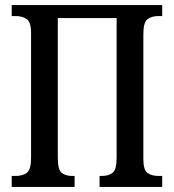

<svg xmlns="http://www.w3.org/2000/svg" viewBox="-20 -734 684 754"><path d="M26 0V-43H41Q69 -43 85.5 -55.5Q102 -68 102 -114V-604Q102 -647 85 -659Q68 -671 41 -671H26V-714H617V-671H603Q575 -671 559 -658.5Q543 -646 543 -600V-109Q543 -66 559.5 -54.5Q576 -43 603 -43H617V0H371V-43H379Q407 -43 422.5 -55.5Q438 -68 438 -114V-663H207V-114Q207 -68 222 -55.5Q237 -43 264 -43H273V0Z"/></svg>

Font: Noto Serif ExtraCondensed Medium
Style: Regular
Weight: 500
Width: 2
Designer: Monotype Design Team
Foundry: Monotype Imaging Inc.
Version: Version 2.015